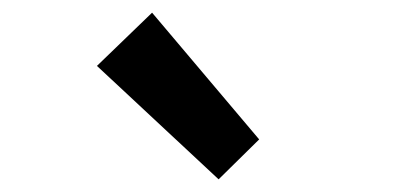

<svg xmlns="http://www.w3.org/2000/svg" viewBox="-20 -924 646 303"><path d="M389 -704 220 -904 133 -820 325 -641Z"/></svg>

Font: Bithumb Trading Sans Semibold
Style: Regular
Weight: 600
Designer: Ham Hyungwon
Foundry: Bithumb
Version: Version 0.500;FEAKit 1.0